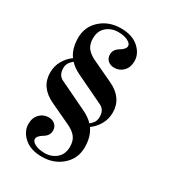

<svg xmlns="http://www.w3.org/2000/svg" viewBox="-215 -850 1070 1173"><g transform="rotate(30 320.0 -263.0)"><path d="M50 -274Q50 -320 72 -358Q94 -396 127 -419Q92 -468 92 -543Q92 -622 149.5 -673Q207 -724 291 -724Q371 -724 416.5 -683.5Q462 -643 462 -590Q462 -547 436.5 -520.5Q411 -494 374 -494Q346 -494 328.5 -510Q311 -526 311 -552Q311 -588 348 -609Q382 -630 382 -650Q382 -665 366 -676Q350 -687 329.5 -691.5Q309 -696 289 -696Q240 -696 206 -667Q172 -638 172 -586Q172 -544 191 -519Q210 -494 247 -476L398 -405Q504 -355 504 -252Q504 -206 482 -168Q460 -130 427 -107Q462 -58 462 17Q462 96 404.5 147Q347 198 263 198Q183 198 137.5 157.5Q92 117 92 64Q92 21 117.5 -5.5Q143 -32 180 -32Q208 -32 225.5 -16Q243 0 243 26Q243 62 206 83Q172 104 172 124Q172 139 188 150Q204 161 224.5 165.5Q245 170 265 170Q314 170 348 141Q382 112 382 60Q382 18 363 -7Q344 -32 307 -50L156 -121Q50 -171 50 -274ZM106 -337Q106 -288 142 -270L342 -174Q386 -153 413 -124Q432 -140 440 -154.5Q448 -169 448 -189Q448 -238 412 -256L212 -352Q168 -373 141 -402Q122 -386 114 -371.5Q106 -357 106 -337Z"/></g></svg>

Font: Old Standard TT
Style: Bold
Weight: 700
Designer: Alexey Kryukov <alexios@thessalonica.org.ru>
Version: Version 2.2